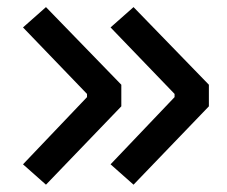

<svg xmlns="http://www.w3.org/2000/svg" viewBox="-20 -522 626 530"><path d="M106.9 -12.2 43.5 -68.4 220.2 -253.9V-262.7L43.5 -446.3L106.9 -502.4L314.9 -288.1V-228.5ZM348.6 -12.2 285.2 -68.4 461.9 -253.9V-262.7L285.2 -446.3L348.6 -502.4L556.6 -288.1V-228.5Z"/></svg>

Font: Cascadia Mono PL
Style: Regular
Weight: 400
Monospace: yes
Designer: Aaron Bell
Foundry: Saja Typeworks
Version: Version 2102.003